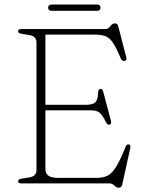

<svg xmlns="http://www.w3.org/2000/svg" viewBox="-20 -832 660 871"><path d="M62 -690Q62 -700 77 -700H457Q471 -700 480.2 -713Q489.5 -726 501.5 -726Q513 -726 516.5 -712.5L553 -572Q556.5 -557.5 544.5 -555.5Q533 -554 527 -568.5Q507 -617.5 491 -640Q475 -662.5 456 -668.8Q437 -675 408 -675H186V-356.5H368Q400.5 -356.5 412.2 -367.5Q424 -378.5 425 -410Q425 -426 433.5 -428.5Q444.5 -431 448 -416.5L483.5 -283Q486.5 -269 476.5 -266.5Q466.5 -264.5 460.5 -278Q446 -309 432.5 -320.2Q419 -331.5 393 -331.5H186V-65Q186 -45 199.8 -35Q213.5 -25 244 -25H418.5Q447.5 -25 467.8 -35Q488 -45 506.8 -75.2Q525.5 -105.5 550 -166.5Q554.5 -178 563 -177Q574 -176.5 571 -160.5L534.5 5.5Q531.5 19.5 518.5 19.5Q508 19.5 498.5 9.8Q489 0 477 0H77Q62 0 62 -10Q62 -19 79 -22L113 -27Q145.5 -32.5 145.5 -60.5V-639.5Q145.5 -667.5 113 -673L79 -678.5Q62 -681 62 -690ZM198.5 -797Q198.5 -811.5 214.5 -811.5H420Q436 -811.5 436 -797Q436 -783 420 -783H214.5Q198.5 -783 198.5 -797Z"/></svg>

Font: Fraunces 9pt Soft Thin
Style: Regular
Weight: 100
Version: Version 1.000;[b76b70a41]